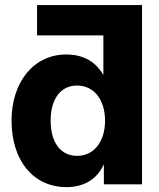

<svg xmlns="http://www.w3.org/2000/svg" viewBox="-20 -748 645 779"><path d="M250 11.2C317.9 11.2 372.6 -19 400.4 -79.6H401.4V0H556.2V-727.5H130.4V-604.5H399.4V-445.3H398.4C365.7 -500.5 315.4 -526.9 248.5 -526.9C117.7 -526.9 26.9 -416.5 26.9 -258.3C26.9 -96.2 115.2 11.2 250 11.2ZM292.5 -115.7C227.1 -115.7 185.5 -168.5 185.5 -258.3C185.5 -348.1 227.1 -400.9 292.5 -400.9C360.4 -400.9 406.2 -344.7 406.2 -258.3C406.2 -171.9 360.4 -115.7 292.5 -115.7Z"/></svg>

Font: Raveo Display
Style: Bold
Weight: 700
Designer: Jakub Foglar, Rasmus Andersson (Inter)
Foundry: Jakubfoglar.com
Version: Version 1.100;Glyphs 3.2.3 (3260)